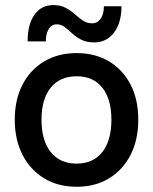

<svg xmlns="http://www.w3.org/2000/svg" viewBox="-20 -722 601 754"><path d="M189.5 -702Q218.5 -702 238.5 -691Q258.5 -680 274.2 -666Q290 -652 305.5 -641.2Q321 -630.5 341.5 -630.5Q362.5 -630.5 375.2 -648.5Q388 -666.5 388 -697.5H457Q457 -632.5 427.8 -594Q398.5 -555.5 350 -555.5Q319.5 -555.5 299 -566.2Q278.5 -577 263.2 -591Q248 -605 234 -615.8Q220 -626.5 202.5 -626.5Q183 -626.5 171.5 -608.2Q160 -590 160 -559.5H88.5Q88.5 -626 115.2 -664Q142 -702 189.5 -702ZM38 -252Q38 -331 68.5 -389.8Q99 -448.5 153.8 -481Q208.5 -513.5 281 -513.5Q353.5 -513.5 408 -481Q462.5 -448.5 492.8 -389.8Q523 -331 523 -252Q523 -173 492.8 -113.8Q462.5 -54.5 408 -21.5Q353.5 11.5 281 11.5Q208.5 11.5 153.8 -21.5Q99 -54.5 68.5 -113.8Q38 -173 38 -252ZM417.5 -252Q417.5 -333 381.8 -377.8Q346 -422.5 281 -422.5Q215.5 -422.5 179.2 -377.8Q143 -333 143 -252Q143 -170 179.2 -124.8Q215.5 -79.5 281 -79.5Q346 -79.5 381.8 -124.8Q417.5 -170 417.5 -252Z"/></svg>

Font: Overused Grotesk Medium
Style: Regular
Weight: 525
Version: Version 0.004